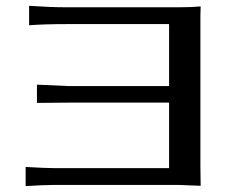

<svg xmlns="http://www.w3.org/2000/svg" viewBox="-20 -588 781 647"><path d="M66.4 -25.4Q134.8 -21.5 160.2 -21.5H549.8V-242.2H213.9L104.5 -241.2V-302.7L212.9 -297.9H549.8V-506.8H202.1Q129.9 -506.8 78.1 -502.9V-568.4Q148.4 -563.5 202.1 -563.5H583Q627.9 -563.5 656.2 -566.4Q655.3 -552.7 655.3 -536.1V-26.4L656.2 38.1L583 35.2H160.2Q129.9 35.2 66.4 39.1Z"/></svg>

Font: GenEi LateMin P v2
Style: Medium
Weight: 500
Designer: o_tamon (Modified)
Foundry: o_tamon / Adobe Systems Incorporated / FONT 910 / Philipp H. Poll
Version: Version 2.1;Original Version 1.004